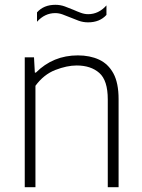

<svg xmlns="http://www.w3.org/2000/svg" viewBox="-20 -779 590 799"><path d="M83 0V-540.5H121.5L125 -477H129.5Q201 -548.5 304 -548.5Q354 -548.5 392 -531Q430 -513.5 451.8 -473.8Q473.5 -434 473.5 -366.5V0H428.5V-365.5Q428.5 -444.5 393.2 -475.5Q358 -506.5 299 -506.5Q258.5 -506.5 210.2 -487.8Q162 -469 127.5 -422V0ZM346.5 -686Q326 -686 307.2 -692.8Q288.5 -699.5 271 -707Q255.5 -713.5 240.2 -719Q225 -724.5 210 -724.5Q166.5 -724.5 134 -688.5V-727.5Q162 -759 210.5 -759Q231 -759 249.8 -752.2Q268.5 -745.5 286 -738Q301.5 -731 316.8 -725.5Q332 -720 347 -720Q390.5 -720 423 -756.5V-717Q395 -686 346.5 -686Z"/></svg>

Font: Encode Sans XLt
Style: Regular
Weight: 200
Designer: Multiple Designers
Foundry: Impallari Type
Version: Version 3.002; ttfautohint (v1.8.3) -l 8 -r 50 -G 200 -x 14 